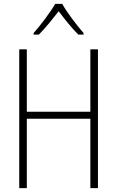

<svg xmlns="http://www.w3.org/2000/svg" viewBox="-20 -968 603 988"><path d="M153 -798V-790H180C214 -824 253 -873 282 -910C311 -872 348 -824 383 -790H410V-798C377 -835 324 -905 300 -948H264C240 -906 188 -837 153 -798ZM79 0H118V-357H445V0H484V-714H445V-393H118V-714H79Z"/></svg>

Font: Noto Sans Mono SemiCondensed ExtraLight
Style: Regular
Weight: 200
Width: 4
Designer: Monotype Design Team
Foundry: Monotype Imaging Inc.
Version: Version 2.014